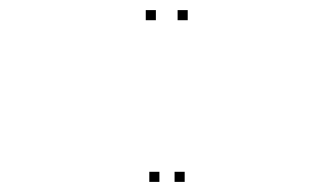

<svg xmlns="http://www.w3.org/2000/svg" viewBox="-20 -760 660 380"><path d="M351.5 -720V-740H331.5V-720ZM288.5 -720V-740H268.5V-720ZM295.5 -400V-420H275.5V-400ZM345.5 -400V-420H325.5V-400Z"/></svg>

Font: Monaspace Radon Dots Var
Style: Regular
Weight: 400
Designer: Riley Cran and the Lettermatic Team
Version: Version 1.100 (Monaspace Radon Dots)